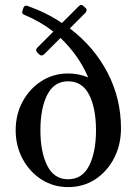

<svg xmlns="http://www.w3.org/2000/svg" viewBox="-20 -752 546 784"><path d="M301 -726Q312 -737 321 -727L329 -720Q334 -716 333.5 -710Q333 -704 329 -700L265 -636Q364 -561 419 -455.5Q474 -350 474 -228Q474 -160 445.5 -105.5Q417 -51 368.5 -19.5Q320 12 258 12Q198 12 149.5 -19Q101 -50 72.5 -103Q44 -156 44 -220Q44 -285 72.5 -337.5Q101 -390 149.5 -421Q198 -452 258 -452Q301 -452 340 -436Q320 -483 291 -523.5Q262 -564 227 -597L160 -530Q149 -521 140 -530L132 -538Q123 -548 132 -557L198 -623Q142 -666 78 -692Q67 -697 72 -709L76 -721Q81 -732 92 -728Q169 -701 233 -658ZM258 -20Q316 -20 344 -75.5Q372 -131 372 -220Q372 -310 344 -365Q316 -420 258 -420Q201 -420 173 -365Q145 -310 145 -220Q145 -131 173 -75.5Q201 -20 258 -20Z"/></svg>

Font: Zen Old Mincho Medium
Style: Regular
Weight: 500
Designer: Yoshimichi Ohira
Foundry: Positype
Version: Version 1.500